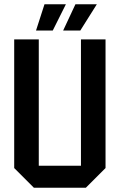

<svg xmlns="http://www.w3.org/2000/svg" viewBox="-20 -886 565 906"><path d="M47 -93V-700H163V-104H362V-700H478V-93L385 0H140ZM150 -742 190 -866H291L229 -742ZM278 -742 336 -866H437L359 -742Z"/></svg>

Font: Tektur SemiCondensed Medium
Style: Regular
Weight: 500
Width: 4
Designer: Adam Jagosz
Foundry: Adam Jagosz
Version: Version 1.005;gftools[0.9.30]